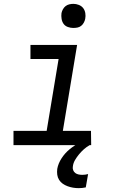

<svg xmlns="http://www.w3.org/2000/svg" viewBox="-20 -753 640 996"><path d="M453 0H50V-74H222L284 -447H138V-520H380L306 -74H452ZM360 -608Q346 -608 332 -613Q318 -618 310 -629Q302 -640 299.5 -655Q297 -670 299 -685Q301 -695 306.5 -705Q312 -715 320.5 -721.5Q329 -728 339.5 -730.5Q350 -733 361 -733Q375 -733 389 -727.5Q403 -722 411.5 -711Q420 -700 422.5 -685Q425 -670 422 -655Q420 -645 414.5 -635Q409 -625 400.5 -618.5Q392 -612 381.5 -610Q371 -608 360 -608ZM388 223Q373 223 358.5 220.5Q344 218 330.5 213Q317 208 305.5 200Q294 192 286.5 180Q279 168 277 153.5Q275 139 277 123Q282 95 299.5 68Q317 41 341.5 21Q366 1 393.5 -13Q421 -27 451 -35L445 0Q429 9 415.5 21Q402 33 390 47.5Q378 62 369 77.5Q360 93 358 110Q356 120 359.5 129.5Q363 139 370.5 144.5Q378 150 387.5 152Q397 154 407 154Q414 154 422 153Q430 152 437 150L425 219Q416 221 407 222Q398 223 388 223Z"/></svg>

Font: Iosevka Extended Oblique
Style: Regular
Weight: 400
Width: 7
Italic angle: -9°
Monospace: yes
Designer: Belleve Invis
Foundry: Belleve Invis
Version: Version 32.0.1; ttfautohint (v1.8.4)